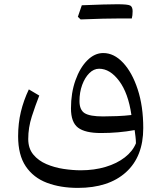

<svg xmlns="http://www.w3.org/2000/svg" viewBox="-20 -666 778 926"><path d="M670.9 -48.3Q670.9 89.4 587.4 164.8Q503.9 240.2 355.5 240.2Q271.5 240.2 206.3 215.6Q141.1 190.9 104.2 136.2Q67.4 81.5 67.4 -8.8Q67.4 -71.3 80.6 -126.5Q93.8 -181.6 119.1 -234.9L169.4 -205.1Q150.9 -158.2 133.5 -104.5Q116.2 -50.8 116.2 4.4Q116.2 49.8 140.6 79.3Q165 108.9 203.9 125.5Q242.7 142.1 286.6 148.7Q330.6 155.3 369.6 155.3Q434.6 155.3 489.3 138.9Q543.9 122.6 582 93Q620.1 63.5 635.7 24.9Q635.3 7.8 633.5 -6.6Q631.8 -21 629.4 -38.6Q551.8 -24.4 466.8 -24.4Q390.6 -24.4 356.4 -50.3Q322.3 -76.2 322.3 -143.1Q322.3 -217.8 343.8 -278.3Q365.2 -338.9 400.6 -374.5Q436 -410.2 478 -410.2Q529.8 -410.2 573.5 -363.5Q617.2 -316.9 644 -235.4Q670.9 -153.8 670.9 -48.3ZM613.8 -111.3Q598.6 -216.8 554.7 -275.6Q510.7 -334.5 458 -334.5Q432.1 -334.5 410.6 -313Q389.2 -291.5 376.2 -256.1Q363.3 -220.7 363.3 -178.7Q363.3 -135.7 388.4 -120.1Q413.6 -104.5 476.6 -104.5Q508.3 -104.5 544.7 -106Q581.1 -107.4 613.8 -111.3ZM565.4 -577.1Q485.8 -577.1 368.7 -572.3L355.5 -585Q367.2 -620.1 374.5 -640.6Q495.1 -645.5 545.9 -645.5Q596.7 -645.5 608.2 -639.2Q619.6 -632.8 619.6 -612.1Q619.6 -591.3 615.7 -577.1Z"/></svg>

Font: Pinar-FD Regular
Style: FD-Regular
Weight: 400
Designer: Amin Abedi
Version: Version 3.000